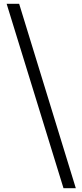

<svg xmlns="http://www.w3.org/2000/svg" viewBox="-20 -814 432 1013"><path d="M315 179 15 -794H81L380 179Z"/></svg>

Font: Noto Sans SC
Style: Regular
Weight: 400
Designer: Ryoko NISHIZUKA  (kana, bopomofo & ideographs); Paul D. Hunt (Latin, Greek & Cyrillic); Sandoll Communications , Soo-you
Foundry: Adobe
Version: Version 2.002;hotconv 1.0.116;makeotfexe 2.5.65601